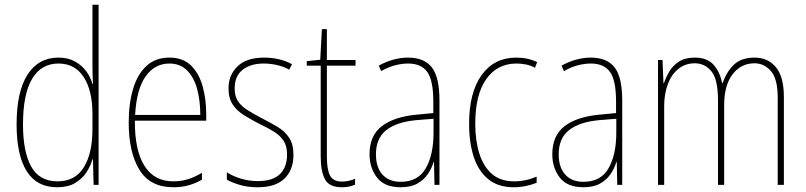

<svg xmlns="http://www.w3.org/2000/svg" viewBox="-20 -780 3400 810"><path d="M221 10Q135 10 92.5 -58Q50 -126 50 -255Q50 -393 96 -465Q142 -537 227 -537Q267 -537 296.5 -520.5Q326 -504 344.5 -478.5Q363 -453 370 -425H372Q371 -448 370.5 -469Q370 -490 370 -511V-760H396V0H375L372 -108H370Q362 -79 344 -52Q326 -25 296 -7.5Q266 10 221 10ZM223 -15Q297 -15 333.5 -74Q370 -133 370 -234V-300Q370 -398 333 -455Q296 -512 227 -512Q154 -512 115.5 -447.5Q77 -383 77 -255Q77 -140 111.5 -77.5Q146 -15 223 -15Z M695 -537Q752 -537 786 -503.5Q820 -470 835 -415.5Q850 -361 850 -298V-271H549Q548 -147 589 -81Q630 -15 711 -15Q743 -15 771.5 -23.5Q800 -32 832 -51V-22Q806 -7 776.5 1.5Q747 10 711 10Q613 10 568 -64Q523 -138 523 -263Q523 -343 541.5 -405Q560 -467 598 -502Q636 -537 695 -537ZM695 -512Q633 -512 594.5 -458Q556 -404 550 -295H825Q825 -356 811.5 -405Q798 -454 769 -483Q740 -512 695 -512Z M1218 -126Q1218 -64 1180.5 -27Q1143 10 1067 10Q1025 10 991.5 0Q958 -10 937 -22V-53Q964 -36 997.5 -26Q1031 -16 1067 -16Q1131 -16 1161 -45.5Q1191 -75 1191 -128Q1191 -164 1176.5 -186Q1162 -208 1136.5 -224Q1111 -240 1077 -256Q1040 -275 1009.5 -294Q979 -313 961.5 -339.5Q944 -366 944 -408Q944 -463 982 -500Q1020 -537 1094 -537Q1128 -537 1158.5 -529.5Q1189 -522 1212 -509L1200 -486Q1180 -498 1151 -505Q1122 -512 1093 -512Q1037 -512 1003.5 -485.5Q970 -459 970 -407Q970 -374 984 -353Q998 -332 1023.5 -316Q1049 -300 1083 -282Q1120 -263 1150.5 -245Q1181 -227 1199.5 -199.5Q1218 -172 1218 -126Z M1423 -14Q1439 -14 1453 -17.5Q1467 -21 1478 -26V-1Q1466 4 1453 7Q1440 10 1422 10Q1369 10 1351 -23.5Q1333 -57 1333 -120V-503H1274V-522L1331 -528L1338 -657H1359V-527H1480V-503H1359V-119Q1359 -66 1372 -40Q1385 -14 1423 -14Z M1701 -537Q1770 -537 1802 -495.5Q1834 -454 1834 -356V0H1813L1811 -96H1809Q1801 -69 1784.5 -45Q1768 -21 1740.5 -5.5Q1713 10 1670 10Q1602 10 1570.5 -31Q1539 -72 1539 -129Q1539 -208 1590.5 -247.5Q1642 -287 1735 -296L1808 -303V-351Q1808 -441 1782.5 -476.5Q1757 -512 1701 -512Q1677 -512 1648.5 -505Q1620 -498 1588 -480L1578 -503Q1606 -519 1638 -528Q1670 -537 1701 -537ZM1735 -273Q1652 -265 1609 -230.5Q1566 -196 1566 -129Q1566 -74 1593.5 -43.5Q1621 -13 1670 -13Q1744 -13 1776.5 -70.5Q1809 -128 1809 -220V-279Z M2147 10Q2082 10 2040.5 -23.5Q1999 -57 1979 -117Q1959 -177 1959 -258Q1959 -390 2012 -463.5Q2065 -537 2158 -537Q2207 -537 2246 -518L2237 -494Q2219 -504 2199 -508Q2179 -512 2159 -512Q2078 -512 2031.5 -446.5Q1985 -381 1985 -258Q1985 -188 2002 -133Q2019 -78 2055 -46.5Q2091 -15 2149 -15Q2198 -15 2244 -35V-9Q2225 -1 2199.5 4.5Q2174 10 2147 10Z M2472 -537Q2541 -537 2573 -495.5Q2605 -454 2605 -356V0H2584L2582 -96H2580Q2572 -69 2555.5 -45Q2539 -21 2511.5 -5.5Q2484 10 2441 10Q2373 10 2341.5 -31Q2310 -72 2310 -129Q2310 -208 2361.5 -247.5Q2413 -287 2506 -296L2579 -303V-351Q2579 -441 2553.5 -476.5Q2528 -512 2472 -512Q2448 -512 2419.5 -505Q2391 -498 2359 -480L2349 -503Q2377 -519 2409 -528Q2441 -537 2472 -537ZM2506 -273Q2423 -265 2380 -230.5Q2337 -196 2337 -129Q2337 -74 2364.5 -43.5Q2392 -13 2441 -13Q2515 -13 2547.5 -70.5Q2580 -128 2580 -220V-279Z M3164 -537Q3219 -537 3253 -497Q3287 -457 3287 -370V0H3261V-368Q3261 -447 3232.5 -480Q3204 -513 3163 -513Q3106 -513 3070.5 -466.5Q3035 -420 3035 -336V0H3009V-357Q3009 -446 2981 -479.5Q2953 -513 2911 -513Q2871 -513 2841.5 -489Q2812 -465 2797 -424Q2782 -383 2782 -333V0H2756V-527H2775L2779 -429H2781Q2789 -453 2803.5 -478Q2818 -503 2844 -520Q2870 -537 2911 -537Q2964 -537 2991 -506Q3018 -475 3026 -430H3029Q3045 -477 3076 -507Q3107 -537 3164 -537Z"/></svg>

Font: Noto Sans Khmer Condensed Thin
Style: Regular
Weight: 100
Width: 3
Designer: Danh Hong and the Monotype Design Team
Foundry: Monotype Imaging Inc.
Version: Version 2.004; ttfautohint (v1.8.4.7-5d5b)